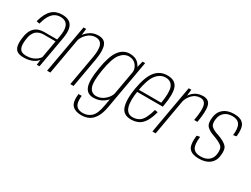

<svg xmlns="http://www.w3.org/2000/svg" viewBox="-63 -1211 2685 2052"><g transform="rotate(30 1279.0 -185.0)"><path d="M128 4Q165 4 194.2 -3Q223.5 -10 245 -21.2Q266.5 -32.5 280 -44.5Q293.5 -56.5 299 -67L290 0H323.5L391.5 -384.5Q405.5 -463.5 394 -510.8Q382.5 -558 348.2 -579Q314 -600 259.5 -600Q223.5 -600 192.5 -589.5Q161.5 -579 136 -556Q110.5 -533 90.5 -495Q70.5 -457 56.5 -401.5L95 -394.5Q111 -458.5 134.5 -497Q158 -535.5 188.2 -552.8Q218.5 -570 255 -570Q296 -570 321.5 -551.5Q347 -533 355.2 -492.2Q363.5 -451.5 351.5 -385L344 -342.5H188Q164 -342.5 140.5 -338.2Q117 -334 96 -322.8Q75 -311.5 57.8 -291.8Q40.5 -272 28.8 -241Q17 -210 12 -165.5Q3.5 -95.5 15.8 -59Q28 -22.5 57.2 -9.2Q86.5 4 128 4ZM141 -25.5Q110.5 -25.5 88 -36.8Q65.5 -48 55.8 -78.8Q46 -109.5 53 -168.5Q58 -214.5 71.8 -243.8Q85.5 -273 105.5 -288.8Q125.5 -304.5 148 -310.5Q170.5 -316.5 194 -316.5H339.5L301.5 -101.5Q292 -84 270.2 -66.5Q248.5 -49 216.2 -37.2Q184 -25.5 141 -25.5Z M417.5 0H457.5L544 -490L556 -595H523.5ZM704 0H744L809 -369Q828 -480 806.5 -540.2Q785 -600.5 707 -600.5Q634.5 -600.5 580.2 -552.2Q526 -504 515.5 -444L530.5 -421Q541 -481.5 587 -525.8Q633 -570 689.5 -570Q748 -570 768 -522Q788 -474 769.5 -371.5Z M968 230Q1020.5 230 1060.8 210.8Q1101 191.5 1131.8 143.2Q1162.5 95 1177.5 10.5L1284.5 -594H1253L1225 -485L1137 12Q1118.5 122 1076 161.8Q1033.5 201.5 973 201.5Q935.5 201.5 910.2 186.5Q885 171.5 875.8 139.2Q866.5 107 872.5 48H833Q820.5 152 857.8 191Q895 230 968 230ZM989 3.5Q1062 3.5 1116.5 -37.8Q1171 -79 1179.5 -126L1168 -160Q1159.5 -112.5 1111.8 -69.5Q1064 -26.5 1006 -26.5Q946 -26.5 922.5 -84Q899 -141.5 925 -298Q951.5 -455.5 996.8 -512.8Q1042 -570 1102 -570Q1160 -570 1192.5 -527.2Q1225 -484.5 1217 -437.5L1239 -468.5Q1247 -512 1207.5 -556Q1168 -600 1095.5 -600Q1016 -600 963.8 -531.2Q911.5 -462.5 885 -298Q857.5 -134.5 883.5 -65.5Q909.5 3.5 989 3.5Z M1452 4 1457 -25.5Q1388.5 -25.5 1366.5 -95Q1343.5 -164 1366.5 -299.5Q1391.5 -451 1440 -511Q1488.5 -570.5 1553.5 -570.5Q1621 -570.5 1646 -511.5Q1668.5 -454.5 1645 -313.5H1362L1357.5 -285H1680.5Q1682.5 -293 1683.5 -301Q1711.5 -460 1683.5 -530Q1654.5 -600 1559 -600Q1466 -600 1409.5 -528.5Q1353.5 -457.5 1327 -299.5Q1303.5 -157.5 1329.5 -76.5Q1355.5 4 1452 4ZM1457 -25.5 1452 4Q1505.5 4 1547 -17Q1588 -38 1617.5 -89Q1646 -139.5 1662.5 -206.5L1626 -212.5Q1611.5 -156.5 1587.5 -109Q1563.5 -61.5 1530 -43.5Q1496 -25.5 1457 -25.5Z M2042 -329.5H2082Q2107.5 -472.5 2090.5 -536Q2073.5 -599.5 2000 -599.5Q1927.5 -599.5 1878.5 -554.8Q1829.5 -510 1819 -448.5L1832.5 -430.5Q1842 -481.5 1883 -525.2Q1924 -569 1982.5 -569Q2035.5 -569 2050.8 -516.8Q2066 -464.5 2042 -329.5ZM1717 0H1757L1842.5 -485.5L1854.5 -594H1822Z M2288.5 3.5Q2371.5 3.5 2420 -33.5Q2468.5 -70.5 2477 -135Q2490 -221 2458.5 -255Q2427 -289 2352.5 -316Q2288 -335 2257.2 -361.5Q2226.5 -388 2237 -454.5Q2244 -506.5 2280 -538.2Q2316 -570 2378.5 -570Q2443 -570 2468.5 -528.8Q2494 -487.5 2483 -397.5L2522 -405Q2534.5 -512 2500.5 -555.8Q2466.5 -599.5 2383.5 -599.5Q2302.5 -599.5 2254.2 -561.2Q2206 -523 2197 -456Q2185 -374 2216 -341Q2247 -308 2315.5 -285.5Q2385 -260.5 2416.2 -234Q2447.5 -207.5 2436.5 -134.5Q2430.5 -87.5 2394.8 -56.8Q2359 -26 2293 -26Q2229 -26 2202.2 -63.8Q2175.5 -101.5 2187.5 -205.5L2148.5 -197.5Q2135 -77.5 2170.5 -37Q2206 3.5 2288.5 3.5Z"/></g></svg>

Font: Anybody SemiCondensed ExtraLight
Style: Italic
Weight: 250
Width: 4
Italic angle: -10°
Version: Version 1.113;gftools[0.9.25]